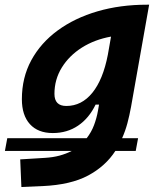

<svg xmlns="http://www.w3.org/2000/svg" viewBox="-60 -542 665 797"><path d="M-39.6 84.5 -29.8 31.7H299.8Q319.3 6.8 330.3 -22.5Q341.3 -51.8 346.7 -82.5L351.1 -107.9H336.9Q309.6 -51.3 264.2 -20.5Q218.8 10.3 159.2 10.3Q97.7 10.3 64.2 -26.6Q30.8 -63.5 30.8 -130.4Q30.8 -219.7 69.8 -291.7Q108.9 -363.8 179.4 -415.5Q250 -467.3 344.5 -494.9Q439 -522.5 549.8 -522.5H559.1L483.9 -98.1Q477.5 -63 468.8 -30.3Q460 2.4 446.8 31.7H513.2L503.4 84.5H418.9Q377.9 147.9 305.9 186.5Q233.9 225.1 116.7 230.5L28.8 234.4L23.9 119.6L126.5 113.3Q160.2 111.3 187.7 103.8Q215.3 96.2 237.8 84.5ZM400.9 -390.1Q333 -377.9 280 -344.5Q227.1 -311 196.5 -261.5Q166 -211.9 166 -152.3Q166 -102.1 215.3 -102.1Q278.8 -102.1 323.2 -156.7Q367.7 -211.4 387.7 -314.9Z"/></svg>

Font: CaskaydiaCove NFP
Style: Bold Italic
Weight: 700
Italic angle: -10°
Designer: Aaron Bell
Foundry: Saja Typeworks
Version: Version 2111.001; VTT 6.35;Nerd Fonts 3.1.1